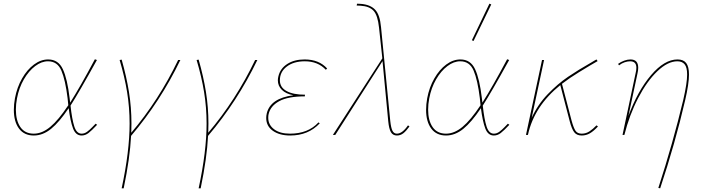

<svg xmlns="http://www.w3.org/2000/svg" viewBox="-20 -731 3810 1040"><path d="M506 -55Q477 -24 459.5 -10.5Q442 3 422 3Q390 3 375.5 -35.5Q361 -74 352 -145Q301 -69 256.5 -33Q212 3 163 3Q111 3 83 -34.5Q55 -72 55 -136Q55 -166 61 -199Q72 -258 99.5 -306Q127 -354 164 -381.5Q201 -409 241 -409Q296 -409 320.5 -356Q345 -303 357 -200L360 -175Q414 -260 494 -410L505 -406Q407 -229 362 -159Q370 -85 382.5 -46Q395 -7 422 -7Q438 -7 452 -17.5Q466 -28 479 -41.5Q492 -55 498 -61ZM350 -161Q348 -187 346 -200Q334 -298 312.5 -348.5Q291 -399 240 -399Q205 -399 170.5 -373Q136 -347 109.5 -301.5Q83 -256 72 -198Q66 -167 66 -137Q66 -78 90.5 -42.5Q115 -7 163 -7Q208 -7 252.5 -44Q297 -81 350 -161Z M690 5Q684 125 650 289H639Q682 89 682 -62Q682 -149 668.5 -232Q655 -315 628 -406L639 -408Q665 -317 678.5 -233Q692 -149 692 -62Q692 -29 691 -12Q841 -189 945 -406H957Q849 -182 690 5Z M1107 5Q1101 125 1067 289H1056Q1099 89 1099 -62Q1099 -149 1085.5 -232Q1072 -315 1045 -406L1056 -408Q1082 -317 1095.5 -233Q1109 -149 1109 -62Q1109 -29 1108 -12Q1258 -189 1362 -406H1374Q1266 -182 1107 5Z M1752 -360 1745 -353Q1702 -399 1631 -399Q1571 -399 1533.5 -370.5Q1496 -342 1496 -296Q1496 -258 1532 -238Q1568 -218 1632 -218L1631 -209Q1540 -209 1492.5 -183Q1445 -157 1435 -113Q1433 -106 1433 -93Q1433 -55 1464.5 -31Q1496 -7 1551 -7Q1649 -7 1705 -68L1712 -63Q1650 3 1552 3Q1494 3 1458 -22.5Q1422 -48 1422 -92Q1422 -104 1425 -117Q1445 -199 1569 -215Q1528 -223 1506.5 -244.5Q1485 -266 1485 -296Q1485 -306 1488 -318Q1498 -360 1536 -384.5Q1574 -409 1630 -409Q1708 -409 1752 -360Z M2198 -46Q2180 -21 2164.5 -9Q2149 3 2130 3Q2108 3 2097.5 -15Q2087 -33 2083 -74L2052 -400L1796 0H1783L2051 -415L2033 -582Q2026 -648 2003.5 -672.5Q1981 -697 1934 -700L1912 -701L1914 -711L1935 -710Q1986 -706 2012 -678.5Q2038 -651 2044 -583L2094 -75Q2098 -38 2106 -22.5Q2114 -7 2130 -7Q2159 -7 2190 -52Z M2739 -55Q2710 -24 2692.5 -10.5Q2675 3 2655 3Q2623 3 2608.5 -35.5Q2594 -74 2585 -145Q2534 -69 2489.5 -33Q2445 3 2396 3Q2344 3 2316 -34.5Q2288 -72 2288 -136Q2288 -166 2294 -199Q2305 -258 2332.5 -306Q2360 -354 2397 -381.5Q2434 -409 2474 -409Q2529 -409 2553.5 -356Q2578 -303 2590 -200L2593 -175Q2647 -260 2727 -410L2738 -406Q2640 -229 2595 -159Q2603 -85 2615.5 -46Q2628 -7 2655 -7Q2671 -7 2685 -17.5Q2699 -28 2712 -41.5Q2725 -55 2731 -61ZM2583 -161Q2581 -187 2579 -200Q2567 -298 2545.5 -348.5Q2524 -399 2473 -399Q2438 -399 2403.5 -373Q2369 -347 2342.5 -301.5Q2316 -256 2305 -198Q2299 -167 2299 -137Q2299 -78 2323.5 -42.5Q2348 -7 2396 -7Q2441 -7 2485.5 -44Q2530 -81 2583 -161ZM2536 -513 2631 -711 2641 -707 2545 -509Z M3219 -46Q3196 -21 3175.5 -9Q3155 3 3131 3Q3104 3 3090.5 -14.5Q3077 -32 3066 -74L3015 -270Q2874 -156 2840 -2V0H2829L2916 -406H2927L2860 -93Q2893 -165 2947 -221Q3001 -277 3057 -315Q3113 -353 3187 -395Q3193 -398 3198.5 -402Q3204 -406 3211 -409L3217 -400Q3192 -385 3174 -375Q3164 -369 3115.5 -339.5Q3067 -310 3024 -277L3076 -78Q3087 -38 3097.5 -22.5Q3108 -7 3131 -7Q3154 -7 3173 -19.5Q3192 -32 3211 -52Z M3712 -327Q3712 -277 3691 -187Q3637 46 3556 289L3546 287Q3625 44 3681 -190Q3702 -282 3702 -327Q3702 -366 3688.5 -382.5Q3675 -399 3649 -399Q3597 -399 3540.5 -345Q3484 -291 3436.5 -199.5Q3389 -108 3362 0H3352L3423 -335Q3427 -351 3427 -364Q3427 -399 3393 -399Q3379 -399 3363 -393.5Q3347 -388 3333 -377L3328 -385Q3343 -396 3361 -402.5Q3379 -409 3395 -409Q3437 -409 3437 -364Q3437 -349 3433 -333L3384 -103Q3434 -239 3506.5 -324Q3579 -409 3650 -409Q3682 -409 3697 -389.5Q3712 -370 3712 -327Z"/></svg>

Font: Ysabeau Hairline
Style: Italic
Weight: 100
Italic angle: -12°
Designer: Christian Thalmann (Catharsis Fonts)
Version: Version 0.003